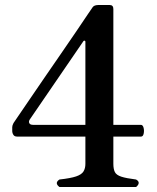

<svg xmlns="http://www.w3.org/2000/svg" viewBox="-20 -749 628 769"><path d="M218 0Q197 -16 218 -30Q263 -35 285 -42.5Q307 -50 314.5 -62.5Q322 -75 322 -93V-202H48Q38 -202 33.5 -209Q29 -216 29 -223V-240Q29 -246 34 -256Q34 -256 51 -281Q68 -306 96 -347Q124 -388 157.5 -437Q191 -486 225 -535Q259 -584 287 -625.5Q315 -667 332.5 -693Q350 -719 351 -720Q357 -729 375 -729H419Q434 -729 434 -713V-249H544Q552 -249 555 -237.5Q558 -226 555.5 -214Q553 -202 545 -202H434V-93Q434 -72 440 -60Q446 -48 465.5 -41.5Q485 -35 525 -30Q536 -24 535.5 -16Q535 -8 525 0ZM112 -249H322V-582Q322 -585 319 -586Q316 -587 314 -584L99 -270Q94 -262 97.5 -255.5Q101 -249 112 -249Z"/></svg>

Font: Zen Old Mincho Black
Style: Regular
Weight: 900
Designer: Yoshimichi Ohira
Foundry: Positype
Version: Version 1.001